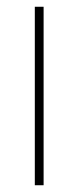

<svg xmlns="http://www.w3.org/2000/svg" viewBox="-20 -548 232 568"><path d="M109 0V-528H83V0Z"/></svg>

Font: Noto Sans Gurmukhi SemiCondensed Thin
Style: Regular
Weight: 100
Width: 4
Designer: Jelle Bosma - Monotype Design Team
Foundry: Monotype Imaging Inc.
Version: Version 2.004